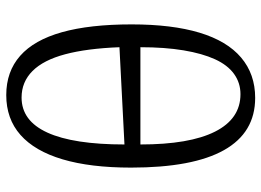

<svg xmlns="http://www.w3.org/2000/svg" viewBox="-131 -691 836 614"><g transform="rotate(90 287.0 -384.0)"><path d="M284 14Q209 14 158.5 -30.5Q108 -75 83 -164Q58 -253 58 -387Q58 -516 84.5 -604Q111 -692 164 -737Q217 -782 293 -782Q404 -782 460 -682.5Q516 -583 516 -385Q516 -255 489.5 -166Q463 -77 411.5 -31.5Q360 14 284 14ZM292 -35Q329 -35 357 -55.5Q385 -76 404 -117.5Q423 -159 432.5 -221Q442 -283 442 -364L131 -348Q135 -244 153.5 -174.5Q172 -105 207 -70Q242 -35 292 -35ZM131 -415H442Q442 -572 401 -653.5Q360 -735 281 -735Q245 -735 216.5 -714.5Q188 -694 169.5 -653.5Q151 -613 141 -553Q131 -493 131 -415Z"/></g></svg>

Font: Literata 18pt Light
Style: Regular
Weight: 300
Designer: Latin by Veronika Burian and Jose Scaglione. Greek by Irene Vlachou. Cyrillic by Vera Evstafieva.
Foundry: TypeTogether
Version: Version 3.103;gftools[0.9.29]